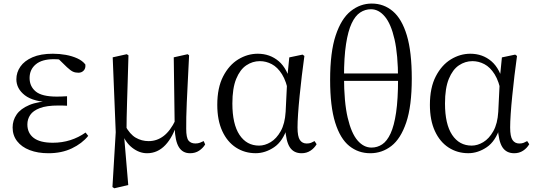

<svg xmlns="http://www.w3.org/2000/svg" viewBox="-20 -825 2941 1052"><path d="M245.3 14.6Q187 14.6 142.7 -2.5Q98.3 -19.6 73.7 -51.5Q49.1 -83.4 49.1 -126.7Q49.1 -165.3 70.9 -197.3Q92.7 -229.3 140.5 -249.5Q188.3 -269.8 265.7 -271.6V-263.4Q162.9 -266.8 116.3 -302.9Q69.7 -339 69.7 -390.7Q69.7 -428.3 91.7 -460Q113.6 -491.8 158.1 -511.2Q202.6 -530.6 269.8 -530.6Q305.9 -530.6 340.4 -524.4Q375 -518.1 403.3 -505.3Q431.6 -492.4 447.6 -471.9Q450.2 -450.8 438.8 -438.7Q427.5 -426.5 409.6 -426.5Q392.7 -426.5 379.7 -432.4Q366.7 -438.4 346.9 -456.8L289.6 -512.6L345.7 -511.5L355 -491.9Q329.4 -496.3 311.7 -498.5Q294.1 -500.7 274.7 -500.7Q210 -500.7 176 -472.4Q142.1 -444.1 142.1 -397.6Q142.1 -351.6 176 -323.6Q209.8 -295.7 291.2 -295.7Q303.3 -295.7 316.2 -296.2Q329.1 -296.7 347.3 -297.7V-245.7Q327.9 -246.9 318.4 -246.9Q309 -246.9 300.6 -246.9Q235.1 -246.9 198.1 -232.6Q161.1 -218.4 145.6 -195.2Q130 -172 130 -143.3Q130 -95.8 164.7 -69.3Q199.4 -42.9 269.6 -42.9Q320.3 -42.9 365.3 -57.2Q410.3 -71.5 448.9 -98.8L463.3 -80.5Q429.8 -38.9 373.8 -12.1Q317.9 14.6 245.3 14.6Z M596.1 199.8 614.1 -100.8 597.5 -510.9 674.5 -528 683.9 -521.8Q681.7 -440.4 679.7 -378.9Q677.7 -317.5 676.3 -269.3Q674.9 -221.2 674 -181.2Q673.1 -141.2 673.1 -101.7L659.7 -82.8L682.7 188.8L606.5 206.6ZM1021.5 14.6Q980.5 14.6 959.8 -19.3Q939.1 -53.3 937.2 -125.3V-128.5L932 -510.9L1008.3 -528L1016.1 -521.8Q1011.7 -435.6 1008.7 -372.5Q1005.7 -309.5 1003.4 -263.6Q1001.1 -217.8 1000.7 -183.5Q1000.3 -149.2 1000.3 -119.2Q1000.3 -70.5 1013 -54.7Q1025.7 -38.9 1050.7 -38.9Q1065.1 -38.9 1075.8 -43.1Q1086.4 -47.3 1096 -52L1104.1 -33.6Q1092.2 -13.7 1071.1 0.5Q1050 14.6 1021.5 14.6ZM785.6 14.6Q743.3 14.6 704.7 -15.3Q666.1 -45.3 648.7 -96.8H646.5L665.8 -136.8Q691.6 -89.2 723.8 -70.5Q756.1 -51.8 794.3 -51.8Q839.9 -51.8 876.6 -79.9Q913.3 -108 942 -167.6L954.6 -155.4H952.2Q928.3 -74.8 885.9 -30.1Q843.5 14.6 785.6 14.6Z M1380.8 14.4Q1320.7 14.4 1272.8 -16.7Q1224.9 -47.8 1197.7 -107.2Q1170.5 -166.5 1170.5 -250.6Q1170.5 -344.2 1202.6 -406.4Q1234.6 -468.5 1285.3 -499.6Q1336.1 -530.6 1392.2 -530.6Q1459.2 -530.6 1507.5 -489.4Q1555.8 -448.1 1575.7 -358.5H1583.3L1561.5 -312.6Q1549.5 -379.3 1525.1 -418.1Q1500.6 -456.9 1469.2 -473.4Q1437.8 -490 1403.7 -490Q1363.8 -490 1329.5 -467Q1295.2 -444 1274.2 -392.9Q1253.2 -341.7 1253.2 -257.8Q1253.2 -144.9 1292.3 -86Q1331.4 -27.2 1399.4 -27.2Q1431.3 -27.2 1463 -46.2Q1494.8 -65.2 1518.1 -106.4Q1541.3 -147.6 1545.1 -212.9L1554.4 -403.1L1565 -510.5L1637.8 -525.8L1647.8 -518.4Q1640.4 -466.9 1633.8 -410.4Q1627.2 -353.9 1621.7 -299.8Q1616.2 -245.7 1613.2 -200.8Q1610.2 -155.9 1610.2 -126.6Q1610.2 -76.9 1623.2 -57.8Q1636.2 -38.7 1660.6 -38.7Q1674.4 -38.7 1684.2 -42.6Q1694 -46.5 1703.5 -52L1714.8 -34.9Q1702.5 -13.4 1681.2 0.6Q1659.9 14.6 1632.4 14.6Q1590 14.6 1568.4 -17.4Q1546.8 -49.4 1542.1 -127.8L1554.9 -128.2Q1530.3 -50.9 1481.8 -18.3Q1433.4 14.4 1380.8 14.4Z M2008.8 14.6Q1943.5 14.6 1893.8 -25.2Q1844.1 -65.1 1816.5 -153.5Q1788.8 -241.9 1788.8 -387.6Q1788.8 -539.7 1819.4 -631.3Q1849.9 -723 1901.9 -764.2Q1953.9 -805.5 2016.9 -805.5Q2083 -805.5 2132.5 -763.4Q2182 -721.4 2209.1 -631.3Q2236.2 -541.2 2236.2 -394.7Q2236.2 -244 2206 -154.5Q2175.8 -64.9 2124.4 -25.1Q2073 14.6 2008.8 14.6ZM2015.3 -16.4Q2047.4 -16.4 2074 -34Q2100.6 -51.6 2120.1 -93.8Q2139.6 -135.9 2150.3 -208.6Q2161 -281.2 2161 -390.5Q2161 -525 2141.7 -609.4Q2122.5 -693.8 2088.8 -734.1Q2055.1 -774.4 2012.8 -774.4Q1980.7 -774.4 1953.5 -756.5Q1926.3 -738.7 1906.7 -696.9Q1887 -655.1 1876 -583.7Q1864.9 -512.3 1864.9 -404.9Q1864.9 -265.7 1885 -180.2Q1905.2 -94.6 1939 -55.5Q1972.8 -16.4 2015.3 -16.4ZM1816.2 -381.9V-422.4H2212.1V-381.9Z M2545.8 14.4Q2485.7 14.4 2437.8 -16.7Q2389.9 -47.8 2362.7 -107.2Q2335.5 -166.5 2335.5 -250.6Q2335.5 -344.2 2367.6 -406.4Q2399.6 -468.5 2450.3 -499.6Q2501.1 -530.6 2557.2 -530.6Q2624.2 -530.6 2672.5 -489.4Q2720.8 -448.1 2740.7 -358.5H2748.3L2726.5 -312.6Q2714.5 -379.3 2690.1 -418.1Q2665.6 -456.9 2634.2 -473.4Q2602.8 -490 2568.7 -490Q2528.8 -490 2494.5 -467Q2460.2 -444 2439.2 -392.9Q2418.2 -341.7 2418.2 -257.8Q2418.2 -144.9 2457.3 -86Q2496.4 -27.2 2564.4 -27.2Q2596.3 -27.2 2628 -46.2Q2659.8 -65.2 2683.1 -106.4Q2706.3 -147.6 2710.1 -212.9L2719.4 -403.1L2730 -510.5L2802.8 -525.8L2812.8 -518.4Q2805.4 -466.9 2798.8 -410.4Q2792.2 -353.9 2786.7 -299.8Q2781.2 -245.7 2778.2 -200.8Q2775.2 -155.9 2775.2 -126.6Q2775.2 -76.9 2788.2 -57.8Q2801.2 -38.7 2825.6 -38.7Q2839.4 -38.7 2849.2 -42.6Q2859 -46.5 2868.5 -52L2879.8 -34.9Q2867.5 -13.4 2846.2 0.6Q2824.9 14.6 2797.4 14.6Q2755 14.6 2733.4 -17.4Q2711.8 -49.4 2707.1 -127.8L2719.9 -128.2Q2695.3 -50.9 2646.8 -18.3Q2598.4 14.4 2545.8 14.4Z"/></svg>

Font: Noto Serif KR ExtraLight
Style: Regular
Weight: 200
Designer: Ryoko NISHIZUKA 西塚涼子 (kana & ideographs); Frank Grießhammer (Latin, Greek & Cyrillic); Wenlong ZHANG 张文龙 (bopomofo); San
Foundry: Adobe
Version: Version 2.002-H1;hotconv 1.1.0;makeotfexe 2.6.0